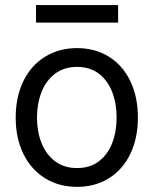

<svg xmlns="http://www.w3.org/2000/svg" viewBox="-20 -727 607 758"><path d="M42 -262.7Q42 -344.7 72.3 -406.7Q102.5 -468.8 157.7 -502.9Q212.9 -537.1 284.2 -537.1Q355.5 -537.1 410.2 -502.9Q464.8 -468.8 494.6 -406.7Q524.4 -344.7 524.4 -262.7Q524.4 -181.6 494.6 -119.6Q464.8 -57.6 410.2 -23.4Q355.5 10.7 284.2 10.7Q212.9 10.7 157.7 -23.4Q102.5 -57.6 72.3 -119.6Q42 -181.6 42 -262.7ZM440.4 -262.7Q440.4 -317.4 423.3 -362.8Q406.2 -408.2 371.1 -435.5Q335.9 -462.9 284.2 -462.9Q232.4 -462.9 196.8 -435.5Q161.1 -408.2 143.6 -362.8Q126 -317.4 126 -262.7Q126 -208 143.6 -163.1Q161.1 -118.2 196.8 -90.8Q232.4 -63.5 284.2 -63.5Q335.9 -63.5 371.1 -90.8Q406.2 -118.2 423.3 -163.1Q440.4 -208 440.4 -262.7ZM446.3 -637.7H122.1V-707H446.3Z"/></svg>

Font: Pretendard JP Variable
Style: Regular
Weight: 400
Designer: Base glyphs from Inter by Rasmus Andersson; Hangul glyphs from Noto Sans CJK(Source Han Sans) by Jang Soo-young and Kang
Foundry: Kil Hyung-jin
Version: Version 1.307;Glyphs 3.2 (3192)